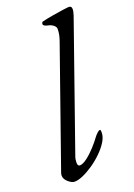

<svg xmlns="http://www.w3.org/2000/svg" viewBox="-140 -765 584 835"><g transform="rotate(-20 152.0 -347.5)"><path d="M56 14Q43 14 27 0Q11 -14 11 -30Q11 -36 13 -42L203 -583Q208 -597 210.5 -610Q213 -623 213 -636Q213 -645 203.5 -653Q194 -661 180 -664Q170 -666 164 -669.5Q158 -673 158 -677Q158 -680 158.5 -682Q159 -684 160.5 -686Q162 -688 164 -688Q183 -693 210 -697.5Q237 -702 260.5 -705.5Q284 -709 292 -709Q297 -709 300.5 -705.5Q304 -702 304 -694Q304 -688 302 -680.5Q300 -673 298 -666L96 -90Q93 -82 92 -74.5Q91 -67 91 -61Q91 -45 101 -45Q115 -45 135.5 -60.5Q156 -76 176 -98Q196 -120 208 -137Q214 -145 222 -152.5Q230 -160 234 -160Q238 -160 238.5 -156.5Q239 -153 239 -147Q239 -127 225.5 -105Q212 -83 190 -61.5Q168 -40 143 -23Q118 -6 95 4Q72 14 56 14Z"/></g></svg>

Font: EB Garamond
Style: Italic
Weight: 400
Italic angle: -17.2°
Designer: Georg Duffner and Octavio Pardo
Foundry: Georg Duffner
Version: Version 1.001